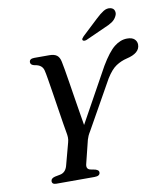

<svg xmlns="http://www.w3.org/2000/svg" viewBox="-96 -975 896 1052"><g transform="rotate(-10 352.5 -448.5)"><path d="M375 -20.5Q375 0 344 0H131.5Q108 0 108 -18Q108 -33.5 131 -39.5L159.5 -45Q190 -50.5 200.5 -85L234.5 -212Q238.5 -226 238 -239.5Q237.5 -253 234.5 -267.5Q231.5 -282.5 225.8 -318.5Q220 -354.5 213 -400.2Q206 -446 198.8 -491.5Q191.5 -537 185.8 -572.2Q180 -607.5 176.5 -621Q169 -654.5 127.5 -660Q105 -664.5 104.5 -679.5Q104 -700 132.5 -700H215.5Q243.5 -700 257.8 -689Q272 -678 277 -653Q280 -639 285.5 -607.8Q291 -576.5 297.5 -535Q304 -493.5 311.2 -448.5Q318.5 -403.5 325.2 -362Q332 -320.5 337 -290.5L503 -590.5Q545.5 -662 579.8 -689Q614 -716 651 -716Q678.5 -716 691.8 -703.5Q705 -691 705 -673Q705 -625.5 630 -608.5Q598.5 -601 570.5 -582.8Q542.5 -564.5 514 -518.5L365 -253.5Q356 -239 351.2 -228.5Q346.5 -218 343.5 -207.5L312 -80.5Q303.5 -50.5 328 -44.5L355.5 -39Q367 -35 371 -30.8Q375 -26.5 375 -20.5ZM507 -852Q531 -875 551 -887.5Q571 -900 591 -895.5Q608 -891.5 612.5 -876.8Q617 -862 609 -847.5Q600 -829 582.5 -817.5Q565 -806 540 -796L431 -747Q424.5 -744.5 418.2 -745Q412 -745.5 409.5 -749.5Q407 -754 410.5 -759.2Q414 -764.5 419 -769.5Z"/></g></svg>

Font: Fraunces 9pt
Style: Italic
Weight: 400
Italic angle: -16°
Version: Version 1.000;[b76b70a41]